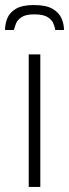

<svg xmlns="http://www.w3.org/2000/svg" viewBox="-46 -742 274 762"><path d="M68 0V-526H114V0ZM88 -722Q137 -722 162.5 -707Q188 -692 198 -669.5Q208 -647 208 -623H173Q172 -634 166 -648.5Q160 -663 143 -674Q126 -685 90 -685Q56 -685 39.5 -674Q23 -663 17.5 -648.5Q12 -634 9 -623H-26Q-26 -647 -17 -669.5Q-8 -692 17 -707Q42 -722 88 -722Z"/></svg>

Font: Archivo SemiCondensed Thin
Style: Regular
Weight: 250
Width: 4
Designer: Hector Gatti
Foundry: Omnibus-Type
Version: Version 2.001